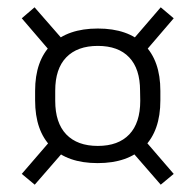

<svg xmlns="http://www.w3.org/2000/svg" viewBox="-20 -572 534 525"><path d="M247 -126Q164.5 -126 120.2 -170.2Q76 -214.5 76 -297.5V-323.5Q76 -406 120.5 -450Q165 -494 247.5 -494Q330 -494 374.2 -450Q418.5 -406 418.5 -323.5V-297.5Q418.5 -214.5 374 -170.2Q329.5 -126 247 -126ZM247.5 -173Q303.5 -173 333.5 -204.5Q363.5 -236 363.5 -296.5L363 -324Q363 -384 333.2 -415.2Q303.5 -446.5 247.5 -446.5Q191.5 -446.5 161.2 -415.2Q131 -384 131 -324V-296.5Q131 -236 161.2 -204.5Q191.5 -173 247.5 -173ZM368 -197.5 455 -96.5 419.5 -67 333 -166.5ZM161.5 -166.5 75 -67 39.5 -96.5 127.5 -198.5ZM124 -423.5 39.5 -522 74.5 -552 160.5 -453.5ZM333 -451.5 419.5 -552 455 -522 368 -420.5Z"/></svg>

Font: Anek Gurmukhi Light
Style: Regular
Weight: 300
Designer: Sarang Kulkarni (Gurmukhi), Yesha Goshar (Latin)
Foundry: Ek Type
Version: Version 1.003